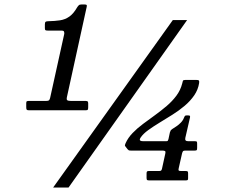

<svg xmlns="http://www.w3.org/2000/svg" viewBox="-20 -810 1040 860"><path d="M754 -720 218 30H287L818 -720ZM822.5 -34Q822.5 -41 820 -42.5Q817.5 -44 811 -44H791.5Q782.5 -44 780.5 -46.2Q778.5 -48.5 780.5 -56.5L795.5 -123Q797.5 -130 799.8 -132.8Q802 -135.5 810 -135.5H851.5Q859 -135.5 861 -137.5Q863 -139.5 863 -147V-166.5Q863 -173.5 861.5 -175.5Q860 -177.5 853 -177.5H823.5Q815 -177.5 811.8 -180.8Q808.5 -184 810 -192L831 -283.5Q832 -289.5 830.5 -291.2Q829 -293 822.5 -293H815.5Q809.5 -293 807.8 -290.2Q806 -287.5 804.5 -283.5Q799.5 -270.5 790 -260.8Q780.5 -251 770.2 -244.2Q760 -237.5 751.5 -232Q747 -229 745.2 -226.8Q743.5 -224.5 741 -217L734.5 -186.5Q733 -181.5 731.5 -179.5Q730 -177.5 724.5 -177.5H622Q612.5 -177.5 609 -179.8Q605.5 -182 606.2 -185.8Q607 -189.5 610 -194Q621.5 -211 644 -227.2Q666.5 -243.5 694.5 -260.5Q722.5 -277.5 752 -296Q781.5 -314.5 807 -336Q832.5 -357.5 850 -383Q867.5 -408.5 872 -438.5Q873 -447.5 870.5 -449.8Q868 -452 858 -452H810.5Q800.5 -452 799.2 -447.8Q798 -443.5 796 -435.5Q788.5 -406 770 -381.2Q751.5 -356.5 726.5 -335.2Q701.5 -314 674.2 -294.2Q647 -274.5 620.8 -255Q594.5 -235.5 574 -214.2Q553.5 -193 542.5 -168.5Q540 -163 539.5 -160Q539 -157 542.5 -153L551 -142Q554 -138.5 556.5 -137Q559 -135.5 567 -135.5H707.5Q716 -135.5 719.2 -133.2Q722.5 -131 720.5 -122.5L705.5 -54Q704 -48 701.5 -46Q699 -44 692.5 -44H646.5Q640.5 -44 638.5 -41.8Q636.5 -39.5 636.5 -33V-13Q636.5 -5.5 638.8 -3.8Q641 -2 648 -2H812Q818 -2 820.2 -3.5Q822.5 -5 822.5 -11ZM97.5 -330Q97.5 -321 99.8 -318.5Q102 -316 110.5 -316H363.5Q371.5 -316 373.2 -318.8Q375 -321.5 375 -329.5V-348Q375 -355 371.2 -356.5Q367.5 -358 361.5 -358H296.5Q285.5 -358 281.5 -360.8Q277.5 -363.5 279.5 -374L368.5 -780Q370 -787 367 -788.5Q364 -790 357 -790H345Q336.5 -790 332.8 -786.2Q329 -782.5 325.5 -777Q309.5 -749 290.8 -735.8Q272 -722.5 248.8 -719Q225.5 -715.5 197 -715Q188 -715 184.5 -712.5Q181 -710 181 -700.5V-683.5Q181 -676 184.2 -674.5Q187.5 -673 194.5 -673H255.5Q263.5 -673 265.8 -670.2Q268 -667.5 268 -659L204.5 -371.5Q202.5 -363.5 199.5 -360.8Q196.5 -358 188 -358H111Q103.5 -358 100.5 -356.5Q97.5 -355 97.5 -348Z"/></svg>

Font: Besley SemiBold
Style: Italic
Weight: 600
Italic angle: -13°
Designer: Owen Earl
Foundry: indestructible type*
Version: Version 2.001